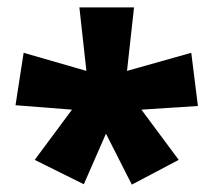

<svg xmlns="http://www.w3.org/2000/svg" viewBox="-20 -780 577 520"><path d="M343 -760H195L214 -588L44 -637L22 -495L175 -483L74 -347L207 -281L267 -418L337 -280L464 -347L363 -483L516 -493L498 -637L324 -588Z"/></svg>

Font: Noto Sans Canadian Aboriginal Black
Style: Regular
Weight: 900
Designer: Monotype Design Team, Typotheque's Kevin King
Foundry: Monotype Imaging Inc.
Version: Version 2.004